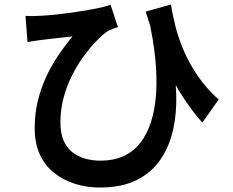

<svg xmlns="http://www.w3.org/2000/svg" viewBox="-20 -778 1040 858"><path d="M744 -758Q751 -711 764.5 -658.5Q778 -606 801.5 -551Q825 -496 862.5 -440.5Q900 -385 957 -333L884 -230Q830 -291 784.5 -365Q739 -439 701.5 -529Q664 -619 631 -726ZM94 -707Q120 -705 150 -707Q185 -708 230.5 -713Q276 -718 323 -725Q370 -732 410.5 -740Q451 -748 474 -757L507 -657Q497 -654 482.5 -648.5Q468 -643 457 -636Q436 -621 409.5 -593.5Q383 -566 355 -528Q327 -490 303 -443Q279 -396 264.5 -342.5Q250 -289 250 -230Q250 -184 263.5 -151.5Q277 -119 302 -99Q327 -79 359.5 -69.5Q392 -60 428 -60Q544 -60 606 -138.5Q668 -217 677.5 -360.5Q687 -504 644 -696L749 -520Q765 -438 767.5 -355Q770 -272 753.5 -198Q737 -124 697.5 -65.5Q658 -7 591 26.5Q524 60 426 60Q366 60 313.5 43Q261 26 220.5 -6.5Q180 -39 157.5 -89Q135 -139 135 -205Q135 -269 148.5 -325Q162 -381 185 -431.5Q208 -482 238.5 -527.5Q269 -573 304 -615Q283 -613 255.5 -610Q228 -607 203 -604Q178 -601 162 -599Q146 -597 132.5 -595Q119 -593 103 -590Z"/></svg>

Font: Noto Sans JP SemiBold
Style: Regular
Weight: 600
Designer: Ryoko NISHIZUKA  (kana, bopomofo & ideographs); Paul D. Hunt (Latin, Greek & Cyrillic); Sandoll Communications , Soo-you
Foundry: Adobe
Version: Version 2.004-H2;hotconv 1.0.118;makeotfexe 2.5.65603